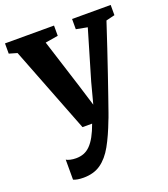

<svg xmlns="http://www.w3.org/2000/svg" viewBox="-146 -659 886 1014"><g transform="rotate(-20 297.0 -152.0)"><path d="M148.5 253Q130.5 253 116 250.5Q101.5 248 92 243.5V131Q99 136 114.2 139.5Q129.5 143 146.5 143Q171 143 190.8 135.2Q210.5 127.5 227.2 110.5Q244 93.5 259 66.2Q274 39 288 0H234L45.5 -485L0.5 -498V-555.5H276V-498L204 -486L292 -209L328 -92L359 -209.5L440.5 -486L377.5 -498V-555.5H594.5V-498L545.5 -486Q522.5 -415.5 499.2 -346.2Q476 -277 455 -215.5Q434 -154 417 -105Q400 -56 389 -24.8Q378 6.5 374.5 13.5Q345.5 90.5 315.5 144Q285.5 197.5 246 225.2Q206.5 253 148.5 253Z"/></g></svg>

Font: Merriweather Light 18pt
Style: Bold
Weight: 700
Version: Version 2.100